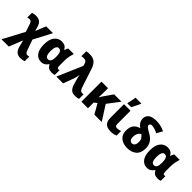

<svg xmlns="http://www.w3.org/2000/svg" viewBox="188 -2138 3720 3720"><g transform="rotate(45 2048.5 -278.0)"><path d="M125 -557Q198 -557 239 -525Q280 -493 302 -415L324 -334L411 -549H598L404 -180L486 48Q505 103 545 103Q553 103 564.5 102.5Q576 102 595 97V223Q568 232 544 236Q520 240 483 240Q422 240 382 204.5Q342 169 323 95L288 -41L176 240H-24L208 -195L154 -358Q141 -395 125 -408Q109 -421 92 -421Q80 -421 65.5 -419Q51 -417 31 -410V-540Q50 -547 73.5 -552Q97 -557 125 -557Z M824 10Q735 10 681 -62Q627 -134 627 -272Q627 -413 685 -485.5Q743 -558 837 -558Q889 -558 923 -537.5Q957 -517 979 -476H987Q991 -493 999 -513.5Q1007 -534 1018 -549H1168Q1157 -518 1144 -457Q1131 -396 1131 -325V-185Q1131 -150 1142 -138.5Q1153 -127 1168 -127Q1174 -127 1182.5 -128.5Q1191 -130 1195 -132V-3Q1191 0 1177.5 3Q1164 6 1149 8Q1134 10 1124 10Q1068 10 1035.5 -8Q1003 -26 981 -72H969Q949 -38 913.5 -14Q878 10 824 10ZM885 -122Q929 -122 947.5 -157.5Q966 -193 966 -268V-273Q966 -346 947.5 -385.5Q929 -425 883 -425Q846 -425 827.5 -385.5Q809 -346 809 -271Q809 -122 885 -122Z M1239 0 1462 -516 1454 -549Q1446 -584 1432 -601Q1418 -618 1400.5 -623.5Q1383 -629 1364 -629Q1351 -629 1333.5 -627Q1316 -625 1302 -623V-758Q1311 -760 1327 -762Q1343 -764 1360 -765Q1377 -766 1389 -766Q1484 -766 1535 -722Q1586 -678 1615 -589L1733 -230Q1748 -184 1761 -162Q1774 -140 1788.5 -133.5Q1803 -127 1821 -127Q1828 -127 1836.5 -128Q1845 -129 1855 -132V-6Q1847 -2 1828 2Q1809 6 1788.5 8Q1768 10 1756 10Q1683 10 1647 -26Q1611 -62 1594 -115L1560 -229Q1550 -260 1545 -288Q1540 -316 1537 -335H1533Q1529 -310 1523 -281Q1517 -252 1510 -232L1425 0Z M2475 -549 2289 -303 2483 0H2281L2166 -202L2106 -156V0H1926V-549H2106V-417Q2106 -382 2104 -352Q2102 -322 2101 -298H2105Q2114 -315 2128 -336.5Q2142 -358 2159 -383L2274 -549Z M2723 -549V-180Q2723 -148 2739.5 -135.5Q2756 -123 2777 -123Q2802 -123 2823 -128Q2844 -133 2872 -142V-18Q2846 -6 2811 2Q2776 10 2731 10Q2679 10 2636.5 -6.5Q2594 -23 2569 -63.5Q2544 -104 2544 -176V-549ZM2578 -606V-621Q2584 -644 2591 -675.5Q2598 -707 2604 -738.5Q2610 -770 2613 -796H2770V-783Q2752 -742 2730.5 -698Q2709 -654 2682 -606Z M3220 -767Q3282 -767 3339.5 -752.5Q3397 -738 3450 -712L3384 -592Q3337 -615 3295 -628.5Q3253 -642 3222 -642Q3193 -642 3180 -630.5Q3167 -619 3167 -601Q3167 -578 3192 -556Q3217 -534 3287 -496Q3373 -448 3411 -386.5Q3449 -325 3449 -243Q3449 -114 3377 -52Q3305 10 3187 10Q3113 10 3055 -16Q2997 -42 2964 -92Q2931 -142 2931 -214Q2931 -306 2969 -361.5Q3007 -417 3096 -444Q2997 -507 2997 -613Q2997 -685 3051.5 -726Q3106 -767 3220 -767ZM3192 -377Q3175 -370 3157 -352Q3139 -334 3126 -302Q3113 -270 3113 -222Q3113 -178 3132 -149Q3151 -120 3189 -120Q3225 -120 3246 -150.5Q3267 -181 3267 -238Q3267 -285 3245.5 -319Q3224 -353 3192 -377Z M3726 10Q3637 10 3583 -62Q3529 -134 3529 -272Q3529 -413 3587 -485.5Q3645 -558 3739 -558Q3791 -558 3825 -537.5Q3859 -517 3881 -476H3889Q3893 -493 3901 -513.5Q3909 -534 3920 -549H4070Q4059 -518 4046 -457Q4033 -396 4033 -325V-185Q4033 -150 4044 -138.5Q4055 -127 4070 -127Q4076 -127 4084.5 -128.5Q4093 -130 4097 -132V-3Q4093 0 4079.5 3Q4066 6 4051 8Q4036 10 4026 10Q3970 10 3937.5 -8Q3905 -26 3883 -72H3871Q3851 -38 3815.5 -14Q3780 10 3726 10ZM3787 -122Q3831 -122 3849.5 -157.5Q3868 -193 3868 -268V-273Q3868 -346 3849.5 -385.5Q3831 -425 3785 -425Q3748 -425 3729.5 -385.5Q3711 -346 3711 -271Q3711 -122 3787 -122Z"/></g></svg>

Font: Noto Sans Disp ExtBd
Style: Regular
Weight: 800
Designer: Monotype Design Team
Foundry: Monotype Imaging Inc.
Version: Version 2.000;GOOG;noto-source:20170915:90ef993387c0; ttfaut